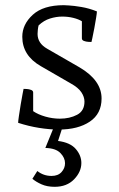

<svg xmlns="http://www.w3.org/2000/svg" viewBox="-20 -488 460 741"><path d="M207 12Q171 12 130.5 5.5Q90 -1 50 -14Q50 -20 53 -40.5Q56 -61 60 -85.5Q64 -110 67.5 -127.5Q71 -145 71 -145Q75 -145 83.5 -144.5Q92 -144 100 -141Q108 -138 108 -131V-59Q127 -46 155 -38Q183 -30 211 -30Q249 -30 277.5 -45Q306 -60 306 -96Q306 -114 294 -132Q282 -150 253 -166L137 -233Q66 -274 66 -346Q66 -394 106.5 -431Q147 -468 226 -468Q226 -468 245.5 -467Q265 -466 294.5 -461Q324 -456 354 -444Q354 -438 351 -419.5Q348 -401 344 -379Q340 -357 336.5 -341.5Q333 -326 333 -326Q330 -326 321 -326.5Q312 -327 304 -330Q296 -333 296 -340V-406Q283 -414 263 -419Q243 -424 220 -424Q197 -424 173 -416.5Q149 -409 129 -390Q127 -383 126 -373Q125 -363 125 -357Q125 -321 162 -300L287 -228Q372 -178 372 -108Q372 -49 326.5 -18.5Q281 12 207 12ZM191 233Q162 233 140.5 223.5Q119 214 105 202L124 172Q148 191 179 191Q204 191 217.5 176Q231 161 231 142Q231 121 213 102.5Q195 84 155 83L195 -15H227L204 56Q251 62 272.5 87Q294 112 294 141Q294 175 266 204Q238 233 191 233Z"/></svg>

Font: Mate
Style: Regular
Weight: 400
Designer: Eduardo Rodriguez Tunni
Foundry: Eduardo Rodriguez Tunni
Version: Version 1.003; ttfautohint (v1.8.4.7-5d5b);gftools[0.9.24]